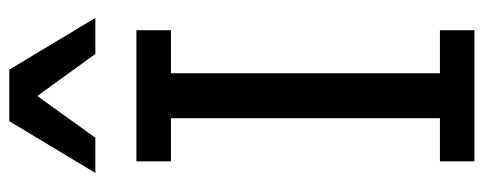

<svg xmlns="http://www.w3.org/2000/svg" viewBox="-334 -706 1040 413"><g transform="rotate(-90 186.5 -500.0)"><path d="M242.7 -1000.5H131.8L20.5 -815.4H96.2L186 -940.4L276.4 -815.4H354ZM327.6 -74.2H234.9V-652.8H327.6V-727.1H45.4V-652.8H138.2V-74.2H45.4V0H327.6Z"/></g></svg>

Font: SG Kara
Style: Regular
Weight: 400
Designer: Damoon Khanjanzadeh
Version: Version 1.000